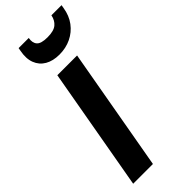

<svg xmlns="http://www.w3.org/2000/svg" viewBox="-301 -990 1031 1031"><g transform="rotate(-45 214.0 -475.0)"><path d="M22 0 146 -700H296L172 0ZM233 -770Q184 -770 150.5 -789.5Q117 -809 103 -845.5Q89 -882 99 -933L102 -950H179Q173 -918 188.5 -899.5Q204 -881 253 -881Q301 -881 323 -899.5Q345 -918 351 -950H428L425 -932Q417 -881 390 -845Q363 -809 322.5 -789.5Q282 -770 233 -770Z"/></g></svg>

Font: DM Sans 16pt Black
Style: Italic
Weight: 900
Italic angle: -10°
Version: Version 4.004;gftools[0.9.30]